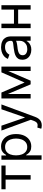

<svg xmlns="http://www.w3.org/2000/svg" viewBox="1374 -1966 801 3588"><g transform="rotate(-90 1774.0 -172.5)"><path d="M211.4 0V-467.8H31.2V-545.9H473.6V-467.8H294.4V0Z M582 204.1V-545.9H662.1V-459H671.9Q681.2 -473.1 697.8 -495.4Q714.4 -517.6 745.6 -535.2Q776.9 -552.7 830.1 -552.7Q898.9 -552.7 951.2 -518.3Q1003.4 -483.9 1033 -420.7Q1062.5 -357.4 1062.5 -271.5Q1062.5 -185.1 1033.2 -121.3Q1003.9 -57.6 951.7 -22.9Q899.4 11.7 831.1 11.7Q778.8 11.7 747.1 -6.1Q715.3 -23.9 698.2 -46.6Q681.2 -69.3 671.9 -84H665V204.1ZM820.3 -63.5Q872.6 -63.5 907.7 -91.6Q942.9 -119.6 960.7 -167Q978.5 -214.4 978.5 -272.5Q978.5 -330.1 960.9 -376.5Q943.4 -422.9 908.4 -450.2Q873.5 -477.5 820.3 -477.5Q769 -477.5 734.4 -451.9Q699.7 -426.3 681.9 -380.1Q664.1 -334 664.1 -272.5Q664.1 -210.9 682.1 -163.8Q700.2 -116.7 735.1 -90.1Q770 -63.5 820.3 -63.5Z M1223.6 208Q1202.1 208 1185.5 204.8Q1168.9 201.7 1162.1 198.2L1183.6 125L1191.9 127Q1233.9 136.7 1262.7 122.6Q1291.5 108.4 1312.5 49.8L1329.1 2.9L1127.9 -545.9H1218.8L1369.1 -110.4H1375L1525.4 -545.9H1616.2L1383.8 83Q1368.2 125.5 1345.2 153.3Q1322.3 181.2 1292 194.6Q1261.7 208 1223.6 208Z M1991.2 0 1759.8 -545.9H1837.9L2025.4 -113.3L2215.8 -545.9H2294.9L2059.6 0ZM1727.5 0V-545.9H1810.5V0ZM2240.2 0V-545.9H2323.2V0Z M2637.7 12.7Q2585.9 12.7 2543.5 -7.1Q2501 -26.9 2476.1 -64.5Q2451.2 -102.1 2451.2 -155.3Q2451.2 -202.1 2469.7 -231.2Q2488.3 -260.3 2519.3 -277.1Q2550.3 -293.9 2587.6 -302.2Q2625 -310.5 2663.1 -315.4Q2712.9 -321.8 2744.1 -325.2Q2775.4 -328.6 2790 -336.9Q2804.7 -345.2 2804.7 -365.2V-368.2Q2804.7 -403.3 2791.7 -428Q2778.8 -452.6 2752.9 -465.6Q2727.1 -478.5 2688.5 -478.5Q2648.4 -478.5 2620.4 -466.3Q2592.3 -454.1 2574.2 -435.3Q2556.2 -416.5 2546.9 -396.5L2466.8 -424.8Q2488.3 -474.6 2524.2 -502.4Q2560.1 -530.3 2602.3 -541.5Q2644.5 -552.7 2685.5 -552.7Q2711.9 -552.7 2746.1 -546.6Q2780.3 -540.5 2812.7 -521.2Q2845.2 -502 2866.5 -463.1Q2887.7 -424.3 2887.7 -359.4V0H2805.7V-74.2H2799.8Q2791.5 -56.6 2771.5 -36.4Q2751.5 -16.1 2718.5 -1.7Q2685.5 12.7 2637.7 12.7ZM2650.4 -62.5Q2700.2 -62.5 2734.6 -82Q2769 -101.6 2786.9 -132.6Q2804.7 -163.6 2804.7 -197.3V-274.4Q2799.3 -268.1 2781.2 -262.9Q2763.2 -257.8 2739.7 -253.9Q2716.3 -250 2694.3 -247.3Q2672.4 -244.6 2659.2 -243.2Q2626.5 -238.8 2598.1 -229.2Q2569.8 -219.7 2552.5 -201.2Q2535.2 -182.6 2535.2 -150.4Q2535.2 -106.9 2567.6 -84.7Q2600.1 -62.5 2650.4 -62.5Z M3406.2 -311.5V-233.4H3105.5V-311.5ZM3125 -545.9V0H3042V-545.9ZM3470.7 -545.9V0H3387.7V-545.9Z"/></g></svg>

Font: Inter
Style: Regular
Weight: 400
Designer: Rasmus Andersson
Foundry: rsms
Version: Version 4.000;git-8c9346024